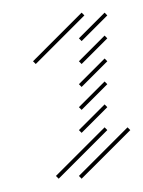

<svg xmlns="http://www.w3.org/2000/svg" viewBox="-20 -274 223 299"><path d="M71.4 4.3 147.1 -71.4 142.9 -75.7 67.1 0ZM107.1 -67.1 147.1 -107.1 142.9 -111.4 102.9 -71.4ZM107.1 -102.9 147.1 -142.9 142.9 -147.1 102.9 -107.1ZM107.1 -138.6 147.1 -178.6 142.9 -182.9 102.9 -142.9ZM107.1 -174.3 147.1 -214.3 142.9 -218.6 102.9 -178.6ZM107.1 4.3 182.9 -71.4 178.6 -75.7 102.9 0ZM35.7 -174.3 111.4 -250 107.1 -254.3 31.4 -178.6ZM107.1 -210 147.1 -250 142.9 -254.3 102.9 -214.3Z"/></svg>

Font: Gossip Low Needlepoint
Style: Regular
Weight: 100
Width: 3
Designer: Deborah Khodanovich
Version: Version 1.001;Glyphs 3.3.1 (3343)